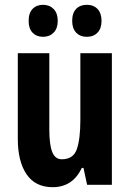

<svg xmlns="http://www.w3.org/2000/svg" viewBox="-20 -768 541 798"><path d="M445 -547V0H342L327 -70H320Q282 10 199 10Q127 10 90.5 -43.5Q54 -97 54 -191V-547H185V-229Q185 -167 197 -136.5Q209 -106 237 -106Q285 -106 299.5 -148.5Q314 -191 314 -269V-547ZM99 -681Q99 -714 115.5 -731Q132 -748 159 -748Q186 -748 203 -730.5Q220 -713 220 -681Q220 -650 203 -632.5Q186 -615 159 -615Q132 -615 115.5 -632Q99 -649 99 -681ZM280 -681Q280 -714 296.5 -731Q313 -748 341 -748Q369 -748 385.5 -730.5Q402 -713 402 -681Q402 -650 385.5 -632.5Q369 -615 341 -615Q313 -615 296.5 -632.5Q280 -650 280 -681Z"/></svg>

Font: Noto Sans Lao UI ExtCond
Style: Bold
Weight: 700
Width: 2
Designer: Monotype Design Team
Foundry: Monotype Imaging Inc.
Version: Version 2.000; ttfautohint (v1.8.4.7-5d5b)